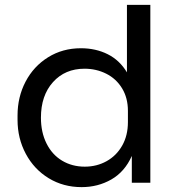

<svg xmlns="http://www.w3.org/2000/svg" viewBox="-20 -750 729 788"><path d="M52 -258V-276Q52 -352 85 -415Q118 -478 177.5 -515Q237 -552 312 -552Q373 -552 422 -527.5Q471 -503 501 -453V-730H597V0H521V-110Q492 -45 437 -13.5Q382 18 315 18Q240 18 180 -18.5Q120 -55 86 -118.5Q52 -182 52 -258ZM505 -249V-295Q505 -348 481 -387.5Q457 -427 416 -447.5Q375 -468 327 -468Q247 -468 197.5 -413Q148 -358 148 -267Q148 -207 171 -161Q194 -115 235 -90.5Q276 -66 328 -66Q377 -66 417.5 -88.5Q458 -111 481.5 -152.5Q505 -194 505 -249Z"/></svg>

Font: Sora-SIA
Style: Regular
Weight: 400
Designer: Jonathan Barnbrook, Julián Moncada
Foundry: Barnbrook Fonts
Version: Version 2.000